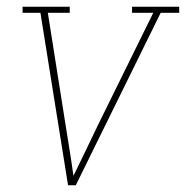

<svg xmlns="http://www.w3.org/2000/svg" viewBox="-20 -550 552 570"><path d="M182 0 100 -512H47V-530H187V-512H122L175 -177Q181 -139 187 -102Q193 -65 198 -28Q216 -65 234 -102Q252 -139 270 -177L435 -512H372V-530H512V-512H457L205 0Z"/></svg>

Font: Iosevka Slab Thin Oblique
Style: Regular
Weight: 100
Italic angle: -9°
Monospace: yes
Designer: Belleve Invis
Foundry: Belleve Invis
Version: Version 11.1.0; ttfautohint (v1.8.3)